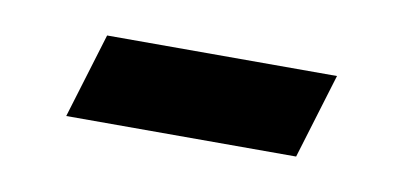

<svg xmlns="http://www.w3.org/2000/svg" viewBox="-28 -316 396 190"><g transform="rotate(10 170.0 -221.0)"><path d="M69 -264H300L274 -178.5H43Z"/></g></svg>

Font: Newsreader Text
Style: Bold Italic
Weight: 700
Italic angle: -17°
Designer: Hugues Gentile
Foundry: Production Type
Version: Version 1.001